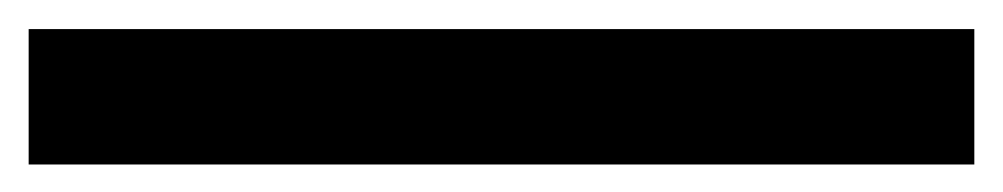

<svg xmlns="http://www.w3.org/2000/svg" viewBox="-20 7 700 134"><path d="M0 121.8V27.3H660V121.8Z"/></svg>

Font: Manrope
Style: Regular
Weight: 400
Designer: Mikhail Sharanda
Foundry: Mikhail Sharanda
Version: Version 4.503